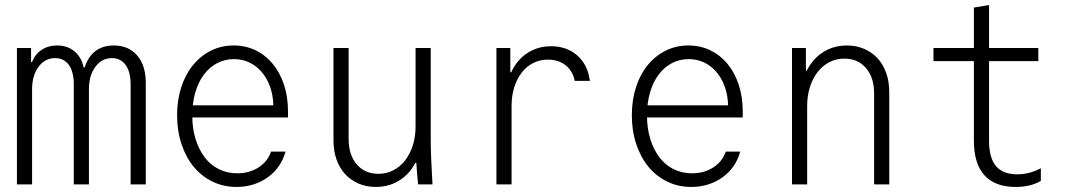

<svg xmlns="http://www.w3.org/2000/svg" viewBox="-20 -730 4240 760"><path d="M47 0H107V-377Q107 -431 132.5 -465.5Q158 -500 198 -500Q233 -500 252.5 -473Q272 -446 272 -397V0H332V-377Q332 -431 357.5 -465.5Q383 -500 423 -500Q458 -500 477.5 -472.5Q497 -445 497 -397V0H557V-402Q557 -471 523 -510.5Q489 -550 430 -550Q387 -550 358 -528Q329 -506 315 -463H311Q303 -503 275 -526.5Q247 -550 206 -550Q171 -550 144.5 -532.5Q118 -515 107 -484H103V-540H47Z M722 -265H1120V-289Q1120 -347 1104 -395Q1088 -443 1059.5 -477.5Q1031 -512 991.5 -531Q952 -550 905 -550Q856 -550 815 -529.5Q774 -509 744 -472.5Q714 -436 697.5 -385Q681 -334 681 -274Q681 -212 698.5 -159.5Q716 -107 747 -69.5Q778 -32 821.5 -11Q865 10 916 10Q952 10 983.5 0Q1015 -10 1040.5 -28.5Q1066 -47 1084 -73Q1102 -99 1110 -130H1053Q1039 -90 1003 -67Q967 -44 919 -44Q879 -44 846 -60.5Q813 -77 790 -107.5Q767 -138 754 -180Q741 -222 741 -273Q741 -323 753 -364Q765 -405 787 -434.5Q809 -464 839.5 -480Q870 -496 906 -496Q939 -496 966.5 -483Q994 -470 1015 -446Q1036 -422 1048.5 -388Q1061 -354 1062 -313H722Z M1685 -180V-540H1625V-230Q1625 -189 1614 -154.5Q1603 -120 1583.5 -95Q1564 -70 1537 -56Q1510 -42 1478 -42Q1424 -42 1392 -79.5Q1360 -117 1360 -180V-540H1300V-175Q1300 -133 1312 -99Q1324 -65 1346 -41Q1368 -17 1399 -3.5Q1430 10 1468 10Q1509 10 1543 -6Q1577 -22 1601 -50.5Q1625 -79 1638.5 -120Q1652 -161 1652 -210L1598 -85H1628Q1629 -64 1631 -43Q1633 -22 1635 0H1692Q1689 -48 1687 -95Q1685 -142 1685 -180Z M2005 0V-310Q2005 -351 2015.5 -384.5Q2026 -418 2045 -442.5Q2064 -467 2090.5 -480.5Q2117 -494 2149 -494Q2191 -494 2219 -471.5Q2247 -449 2255 -410H2315Q2307 -473 2265.5 -510Q2224 -547 2161 -547Q2121 -547 2088 -531.5Q2055 -516 2031.5 -488.5Q2008 -461 1995 -422Q1982 -383 1982 -336L2008 -444H2000V-540H1945V0Z M2522 -265H2920V-289Q2920 -347 2904 -395Q2888 -443 2859.5 -477.5Q2831 -512 2791.5 -531Q2752 -550 2705 -550Q2656 -550 2615 -529.5Q2574 -509 2544 -472.5Q2514 -436 2497.5 -385Q2481 -334 2481 -274Q2481 -212 2498.5 -159.5Q2516 -107 2547 -69.5Q2578 -32 2621.5 -11Q2665 10 2716 10Q2752 10 2783.5 0Q2815 -10 2840.5 -28.5Q2866 -47 2884 -73Q2902 -99 2910 -130H2853Q2839 -90 2803 -67Q2767 -44 2719 -44Q2679 -44 2646 -60.5Q2613 -77 2590 -107.5Q2567 -138 2554 -180Q2541 -222 2541 -273Q2541 -323 2553 -364Q2565 -405 2587 -434.5Q2609 -464 2639.5 -480Q2670 -496 2706 -496Q2739 -496 2766.5 -483Q2794 -470 2815 -446Q2836 -422 2848.5 -388Q2861 -354 2862 -313H2522Z M3115 0H3175V-310Q3175 -351 3186 -385.5Q3197 -420 3216.5 -445Q3236 -470 3263 -484Q3290 -498 3322 -498Q3376 -498 3408 -460.5Q3440 -423 3440 -360V0H3500V-365Q3500 -407 3488 -441Q3476 -475 3454 -499Q3432 -523 3401 -536.5Q3370 -550 3332 -550Q3291 -550 3257 -534Q3223 -518 3199 -489.5Q3175 -461 3161.5 -420.5Q3148 -380 3148 -330L3178 -450H3170V-540H3115Z M3895 -173V-488H4090V-540H3895V-710L3835 -700V-540H3675V-488H3835V-173Q3835 -82 3877 -36Q3919 10 4000 10Q4029 10 4054.5 4Q4080 -2 4100 -14V-64Q4077 -52 4054 -46Q4031 -40 4007 -40Q3950 -40 3922.5 -72.5Q3895 -105 3895 -173Z"/></svg>

Font: CommitMonoV142 ExtLt
Style: Regular
Weight: 200
Monospace: yes
Designer: Eigil Nikolajsen
Foundry: Eigil Nikolajsen
Version: Version 1.142